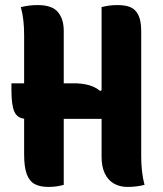

<svg xmlns="http://www.w3.org/2000/svg" viewBox="-20 -728 640 756"><path d="M62 -700Q79 -704 94.5 -706Q110 -708 129 -708Q185 -708 208 -680.5Q231 -653 231 -607Q231 -531 231 -455Q231 -379 231 -303.5Q231 -228 231 -152Q231 -76 231 0Q215 4 201.5 6Q188 8 170 8Q138 8 117 -3Q96 -14 85.5 -42Q75 -70 75 -120Q75 -199 75 -277Q75 -355 75 -433Q75 -511 75 -590Q75 -620 72 -647.5Q69 -675 62 -700ZM25 -400H271Q303 -400 329 -393Q355 -386 374 -370L409 -385V-260H85Q66 -260 54 -267.5Q42 -275 36 -289.5Q30 -304 27.5 -325.5Q25 -347 25 -375ZM549 0Q532 4 516.5 6Q501 8 482 8Q451 8 428 -5.5Q405 -19 392.5 -45.5Q380 -72 380 -111Q380 -184 380 -257Q380 -330 380 -403Q380 -476 380 -550Q380 -624 380 -700Q395 -704 410 -706Q425 -708 442 -708Q465 -708 482.5 -703.5Q500 -699 512 -687Q524 -675 530 -655Q536 -635 536 -603Q536 -552 536 -494Q536 -436 536 -373Q536 -310 536 -244.5Q536 -179 536 -113Q536 -83 539 -55Q542 -27 549 0Z"/></svg>

Font: Recursive Monospace Casual ExtraBold
Style: Regular
Weight: 800
Version: Version 1.047